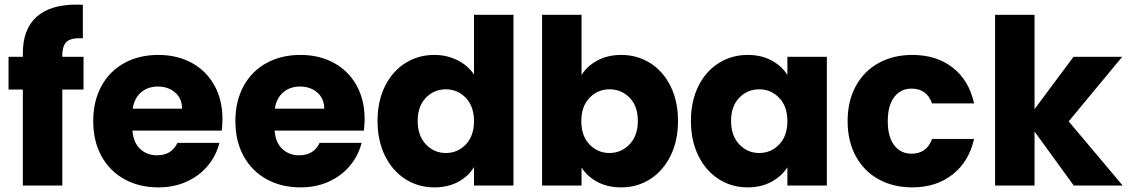

<svg xmlns="http://www.w3.org/2000/svg" viewBox="-20 -804 4888 832"><path d="M342 -416H250V0H79V-416H17V-558H79V-574Q79 -677 138 -730.5Q197 -784 311 -784Q330 -784 339 -783V-638Q290 -641 270 -624Q250 -607 250 -563V-558H342Z M941 -238H554Q558 -186 587.5 -158.5Q617 -131 660 -131Q724 -131 749 -185H931Q917 -130 880.5 -86Q844 -42 789 -17Q734 8 666 8Q584 8 520 -27Q456 -62 420 -127Q384 -192 384 -279Q384 -366 419.5 -431Q455 -496 519 -531Q583 -566 666 -566Q747 -566 810 -532Q873 -498 908.5 -435Q944 -372 944 -288Q944 -264 941 -238ZM769 -333Q769 -377 739 -403Q709 -429 664 -429Q621 -429 591.5 -404Q562 -379 555 -333Z M1557 -238H1170Q1174 -186 1203.5 -158.5Q1233 -131 1276 -131Q1340 -131 1365 -185H1547Q1533 -130 1496.5 -86Q1460 -42 1405 -17Q1350 8 1282 8Q1200 8 1136 -27Q1072 -62 1036 -127Q1000 -192 1000 -279Q1000 -366 1035.5 -431Q1071 -496 1135 -531Q1199 -566 1282 -566Q1363 -566 1426 -532Q1489 -498 1524.5 -435Q1560 -372 1560 -288Q1560 -264 1557 -238ZM1385 -333Q1385 -377 1355 -403Q1325 -429 1280 -429Q1237 -429 1207.5 -404Q1178 -379 1171 -333Z M1862 -566Q1917 -566 1962.5 -543Q2008 -520 2034 -481V-740H2205V0H2034V-80Q2010 -40 1965.5 -16Q1921 8 1862 8Q1793 8 1737 -27.5Q1681 -63 1648.5 -128.5Q1616 -194 1616 -280Q1616 -366 1648.5 -431Q1681 -496 1737 -531Q1793 -566 1862 -566ZM1912 -417Q1861 -417 1825.5 -380.5Q1790 -344 1790 -280Q1790 -216 1825.5 -178.5Q1861 -141 1912 -141Q1963 -141 1998.5 -178Q2034 -215 2034 -279Q2034 -343 1998.5 -380Q1963 -417 1912 -417Z M2672 -566Q2741 -566 2797 -531Q2853 -496 2885.5 -431Q2918 -366 2918 -280Q2918 -194 2885.5 -128.5Q2853 -63 2797 -27.5Q2741 8 2672 8Q2613 8 2569 -15.5Q2525 -39 2500 -78V0H2329V-740H2500V-479Q2524 -518 2569 -542Q2614 -566 2672 -566ZM2621 -417Q2570 -417 2534.5 -380Q2499 -343 2499 -279Q2499 -215 2534.5 -178Q2570 -141 2621 -141Q2672 -141 2708 -178.5Q2744 -216 2744 -280Q2744 -344 2708.5 -380.5Q2673 -417 2621 -417Z M3220 -566Q3279 -566 3323.5 -542Q3368 -518 3392 -479V-558H3563V0H3392V-79Q3367 -40 3322.5 -16Q3278 8 3219 8Q3151 8 3095 -27.5Q3039 -63 3006.5 -128.5Q2974 -194 2974 -280Q2974 -366 3006.5 -431Q3039 -496 3095 -531Q3151 -566 3220 -566ZM3270 -417Q3219 -417 3183.5 -380.5Q3148 -344 3148 -280Q3148 -216 3183.5 -178.5Q3219 -141 3270 -141Q3321 -141 3356.5 -178Q3392 -215 3392 -279Q3392 -343 3356.5 -380Q3321 -417 3270 -417Z M3933 -566Q4038 -566 4108.5 -511Q4179 -456 4201 -356H4019Q3996 -420 3930 -420Q3883 -420 3855 -383.5Q3827 -347 3827 -279Q3827 -211 3855 -174.5Q3883 -138 3930 -138Q3996 -138 4019 -202H4201Q4179 -104 4108 -48Q4037 8 3933 8Q3851 8 3787.5 -27Q3724 -62 3688.5 -127Q3653 -192 3653 -279Q3653 -366 3688.5 -431Q3724 -496 3787.5 -531Q3851 -566 3933 -566Z M4633 0 4463 -234V0H4292V-740H4463V-331L4632 -558H4843L4611 -278L4845 0Z"/></svg>

Font: IBM-Poppins
Style: Poppins-Bold
Weight: 700
Designer: Mike Abbink, Paul van der Laan, Pieter van Rosmalen, Ben Mitchell, Mark Frömberg
Foundry: Bold Monday
Version: Version 1.1